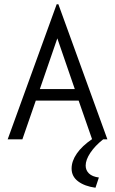

<svg xmlns="http://www.w3.org/2000/svg" viewBox="-20 -654 540 901"><path d="M382 123Q382 145 397.5 160Q413 175 444 179L428 227Q377 220 346.5 197Q316 174 316 137Q316 102 340.5 66.5Q365 31 412 -1L349 -182H148L85 0H16L246 -634H254L484 0H464Q426 30 404 63Q382 96 382 123ZM331 -236 249 -474 167 -236Z"/></svg>

Font: Vazir Code
Style: Code
Weight: 400
Foundry: DejaVu fonts team - Redesigned by Saber Rastikerdar
Version: Version 1.1.2